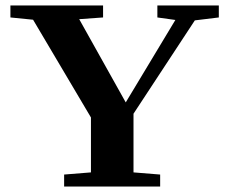

<svg xmlns="http://www.w3.org/2000/svg" viewBox="-20 -683 850 703"><path d="M214.8 0V-43.9L313 -51.8V-252.9L101.1 -610.8L18.1 -619.1V-663.1H357.4V-619.1L270 -612.8L440.4 -308.1L622.1 -609.9L556.2 -619.1V-663.1H781.2V-619.1L693.4 -608.4L468.8 -266.6V-51.8L566.4 -43.9V0Z"/></svg>

Font: Elstob 6pt
Style: Bold
Weight: 700
Designer: Peter S. Baker
Version: Version 1.015